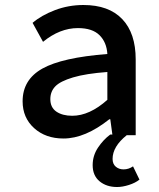

<svg xmlns="http://www.w3.org/2000/svg" viewBox="-20 -543 640 771"><path d="M514.2 125 540 178.2Q523.9 191.4 497.8 199.7Q471.7 208 450.2 208Q407.7 208 379.9 185.1Q352.1 162.1 352.1 120.1Q352.1 82 373.5 49.8Q395 17.6 422.9 -2.9H431.2L422.9 -64H418.9Q321.8 13.2 234.9 13.2Q163.1 13.2 116.9 -28.6Q70.8 -70.3 70.8 -136.2Q70.8 -223.1 150.1 -267.6Q229.5 -312 411.1 -326.2Q408.2 -373.5 379.4 -401.9Q350.6 -430.2 293 -430.2Q220.2 -430.2 152.8 -375L110.8 -451.2Q146 -481.4 200.4 -502.2Q254.9 -522.9 314.9 -522.9Q417 -522.9 470.9 -466.3Q524.9 -409.7 524.9 -304.2V0H488.8Q432.1 45.4 432.1 95.2Q432.1 115.7 445.1 126.5Q458 137.2 476.1 137.2Q496.6 137.2 514.2 125ZM411.1 -142.1V-253.9Q325.2 -247.6 273.4 -232.2Q221.7 -216.8 201.9 -196Q182.1 -175.3 182.1 -145Q182.1 -111.3 206.5 -94.7Q231 -78.1 270 -78.1Q339.4 -78.1 411.1 -142.1Z"/></svg>

Font: Office Code Pro Medium
Style: Regular
Weight: 500
Designer: Nathan Rutzky & Paul D. Hunt
Foundry: Adobe Systems Incorporated
Version: Version 1.004;PS 001.004;hotconv 1.0.70;makeotf.lib2.5.58329